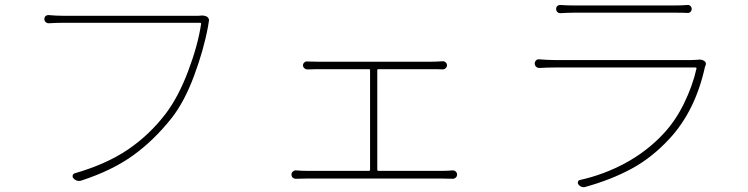

<svg xmlns="http://www.w3.org/2000/svg" viewBox="-20 -740 3040 780"><path d="M796.9 -676.8Q811.5 -677.7 821.3 -671.9Q829.1 -666 829.1 -657.2Q829.1 -654.3 828.1 -651.4Q827.1 -645.5 825.2 -632.8Q807.6 -537.1 768.1 -431.2Q728.5 -325.2 676.8 -259.8Q605.5 -169.9 521 -108.9Q436.5 -47.9 311.5 -6.8Q305.7 -4.9 300.8 -4.9Q288.1 -4.9 278.3 -15.6Q273.4 -21.5 275.4 -27.8Q277.3 -34.2 284.2 -36.1Q412.1 -73.2 499.5 -132.3Q586.9 -191.4 653.3 -278.3Q705.1 -346.7 744.6 -451.7Q784.2 -556.6 796.9 -642.6Q796.9 -647.5 793 -647.5H240.2Q210.9 -647.5 177.7 -645.5Q170.9 -645.5 165.5 -650.4Q160.2 -655.3 160.2 -662.6Q160.2 -669.9 165 -674.8Q169.9 -678.7 175.8 -678.7Q176.8 -678.7 177.7 -678.7Q208 -675.8 241.2 -675.8H781.2Q792 -675.8 796.9 -676.8Z M1512.7 -50.8Q1512.7 -45.9 1517.6 -45.9H1779.3Q1799.8 -45.9 1819.3 -47.9Q1826.2 -47.9 1831.5 -43Q1836.9 -38.1 1836.9 -30.8Q1836.9 -23.4 1831.5 -18.6Q1826.2 -13.7 1819.3 -13.7Q1793 -14.6 1779.3 -14.6H1224.6Q1209 -14.6 1181.6 -13.7Q1181.6 -13.7 1180.7 -13.7Q1174.8 -13.7 1168.9 -18.6Q1164.1 -23.4 1164.1 -30.8Q1164.1 -38.1 1169.4 -43Q1174.8 -47.9 1181.6 -47.9Q1204.1 -45.9 1224.6 -45.9H1478.5Q1483.4 -45.9 1483.4 -50.8V-455.1Q1483.4 -459 1478.5 -459H1269.5Q1245.1 -459 1228.5 -458Q1221.7 -458 1216.3 -462.9Q1210.9 -467.8 1210.9 -474.6Q1210.9 -481.4 1216.3 -486.3Q1221.7 -491.2 1228.5 -490.2Q1252.9 -489.3 1268.6 -489.3H1733.4Q1752 -489.3 1778.3 -491.2Q1779.3 -491.2 1780.3 -491.2Q1786.1 -491.2 1791 -486.3Q1795.9 -481.4 1795.9 -474.6Q1795.9 -467.8 1790.5 -462.9Q1785.2 -458 1778.3 -458Q1764.6 -459 1733.4 -459H1517.6Q1512.7 -459 1512.7 -455.1Z M2812.5 -497.1Q2829.1 -500 2839.8 -493.2Q2847.7 -488.3 2847.7 -481.4Q2847.7 -477.5 2845.7 -472.7Q2844.7 -469.7 2843.8 -467.8Q2804.7 -290 2700.2 -176.8Q2628.9 -99.6 2545.9 -54.7Q2462.9 -9.8 2360.4 18.6Q2355.5 20.5 2351.6 20.5Q2338.9 20.5 2330.1 9.8Q2326.2 4.9 2328.1 -1.5Q2330.1 -7.8 2335.9 -8.8Q2433.6 -30.3 2521.5 -78.1Q2609.4 -126 2674.8 -196.3Q2723.6 -248 2758.8 -319.8Q2793.9 -391.6 2809.6 -461.9Q2809.6 -465.8 2805.7 -465.8H2231.4Q2204.1 -465.8 2170.9 -463.9Q2163.1 -463.9 2157.7 -469.2Q2152.3 -474.6 2152.3 -481.9Q2152.3 -489.3 2157.7 -494.6Q2163.1 -500 2170.9 -499Q2207 -496.1 2231.4 -496.1H2790Q2803.7 -496.1 2812.5 -497.1ZM2256.8 -686.5Q2256.8 -686.5 2255.9 -686.5Q2249 -686.5 2244.1 -691.4Q2239.3 -696.3 2239.3 -704.1Q2239.3 -710.9 2244.1 -715.8Q2249 -719.7 2254.9 -719.7Q2255.9 -719.7 2256.8 -719.7Q2281.2 -717.8 2314.5 -717.8H2716.8Q2751 -717.8 2772.5 -719.7Q2779.3 -720.7 2784.7 -715.8Q2790 -710.9 2790 -703.6Q2790 -696.3 2784.7 -691.4Q2779.3 -686.5 2772.5 -687.5Q2755.9 -688.5 2715.8 -688.5H2314.5Q2290 -688.5 2256.8 -686.5Z"/></svg>

Font: Gen Jyuu Gothic ExtraLight
Style: Regular
Weight: 100
Designer: [Source Han Sans]
Ryoko NISHIZUKA  (kana & ideographs); Paul D. Hunt (Latin, Greek & Cyrillic); Wenlong ZHANG  (bopomofo
Version: Version 1.002.20150607